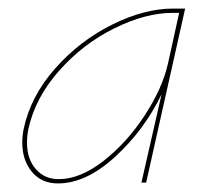

<svg xmlns="http://www.w3.org/2000/svg" viewBox="-20 -426 496 448"><path d="M412 -406 321 0H310L357 -206Q317 -123 249 -60.5Q181 2 115 2Q77 2 54.5 -25Q32 -52 32 -93Q32 -109 35 -124Q51 -201 108.5 -266Q166 -331 241.5 -368.5Q317 -406 384 -406ZM372 -278 398 -396H383Q320 -396 247 -360Q174 -324 118 -261Q62 -198 46 -124Q43 -108 43 -93Q43 -55 63.5 -31.5Q84 -8 117 -8Q167 -8 221.5 -50.5Q276 -93 317.5 -156.5Q359 -220 372 -278Z"/></svg>

Font: Ysabeau Infant Hairline
Style: Italic
Weight: 100
Italic angle: -12°
Designer: Christian Thalmann (Catharsis Fonts)
Version: Version 0.003